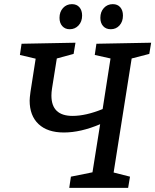

<svg xmlns="http://www.w3.org/2000/svg" viewBox="-20 -906 749 926"><path d="M700 -646 615 -624 528 -74 607 -54 598 0H314L322 -54L426 -75L463 -307Q369 -267 288 -267Q209 -267 166 -307.5Q123 -348 123 -421Q123 -433 127 -463L152 -623L76 -641L84 -695L344 -700L335 -646L254 -624L231 -480Q228 -461 228 -445Q228 -347 330 -347Q394 -347 475 -380L513 -624L437 -641L445 -695L709 -700ZM267 -820Q267 -849 284 -867.5Q301 -886 327 -886Q350 -886 363 -871Q376 -856 376 -831Q376 -802 359 -783.5Q342 -765 316 -765Q294 -765 280.5 -780Q267 -795 267 -820ZM464 -820Q464 -849 481 -867.5Q498 -886 524 -886Q547 -886 560 -871Q573 -856 573 -831Q573 -802 556.5 -783.5Q540 -765 514 -765Q491 -765 477.5 -780Q464 -795 464 -820Z"/></svg>

Font: Bitter Pro Medium
Style: Italic
Weight: 500
Italic angle: -9°
Designer: Sol Matas, and Bitter project Authors
Foundry: Sol Matas
Version: Version 1.010